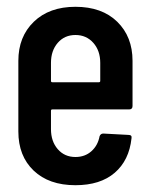

<svg xmlns="http://www.w3.org/2000/svg" viewBox="-20 -537 441 565"><path d="M370 -225Q370 -215 360 -215H134Q130 -215 130 -211V-157Q130 -121 150 -98Q170 -75 202 -75Q230 -75 249 -92Q268 -109 273 -136Q276 -144 284 -144L358 -140Q369 -140 367 -130Q360 -65 317.5 -28.5Q275 8 202 8Q124 8 79 -35Q34 -78 34 -150V-358Q34 -429 79.5 -473Q125 -517 202 -517Q280 -517 325 -473Q370 -429 370 -358ZM130 -352V-299Q130 -295 134 -295H271Q275 -295 275 -299V-352Q275 -388 254.5 -411Q234 -434 202 -434Q170 -434 150 -411Q130 -388 130 -352Z"/></svg>

Font: Barlow Condensed Medium
Style: Regular
Weight: 500
Width: 3
Designer: Jeremy Tribby
Foundry: Tribby Type
Version: Version 1.422;hotconv 1.0.109;makeotfexe 2.5.65596